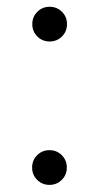

<svg xmlns="http://www.w3.org/2000/svg" viewBox="-20 -520 286 553"><path d="M122.5 12.5Q101.5 12.5 87 -2Q72.5 -16.5 72.5 -37.5Q72.5 -58.5 87 -73Q101.5 -87.5 122.5 -87.5Q143.5 -87.5 158 -73Q172.5 -58.5 172.5 -37.5Q172.5 -16.5 158 -2Q143.5 12.5 122.5 12.5ZM123 -400.5Q102 -400.5 87.5 -415Q73 -429.5 73 -450.5Q73 -471.5 87.5 -486Q102 -500.5 123 -500.5Q144 -500.5 158.5 -486Q173 -471.5 173 -450.5Q173 -429.5 158.5 -415Q144 -400.5 123 -400.5Z"/></svg>

Font: Epilogue Light
Style: Regular
Weight: 300
Designer: Tyler Finck
Foundry: Etcetera Type Co
Version: Version 2.111; ttfautohint (v1.8.3)